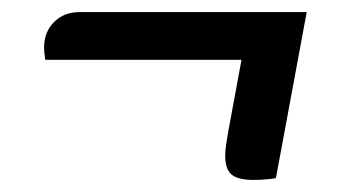

<svg xmlns="http://www.w3.org/2000/svg" viewBox="-20 -300 594 318"><path d="M400 -2Q374 -2 363.5 -11Q353 -20 353 -42Q353 -50 354.5 -60.5Q356 -71 358 -82L380 -201H55Q54 -207 53.5 -212Q53 -217 53 -221Q53 -247 69.5 -263.5Q86 -280 112 -280H488L437 -5Q433 -4 422 -3Q411 -2 400 -2Z"/></svg>

Font: Sansita Swashed Light
Style: Regular
Weight: 400
Version: Version 1.003